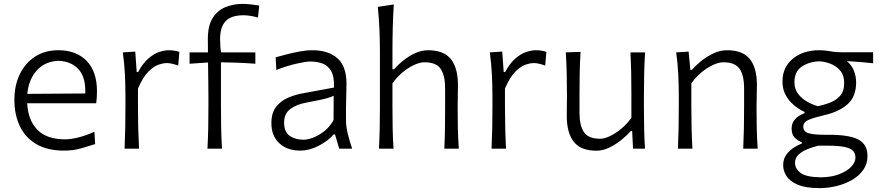

<svg xmlns="http://www.w3.org/2000/svg" viewBox="-20 -765 4534 988"><path d="M310 10Q223 10 166.2 -23.8Q109.5 -57.5 81.8 -116.5Q54 -175.5 54 -251Q54 -325.5 81.8 -383Q109.5 -440.5 160.2 -473.5Q211 -506.5 280.5 -506.5Q372.5 -506.5 425.8 -451.8Q479 -397 479 -295.5Q479 -259.5 475 -233.5H120Q124 -147.5 171.8 -97.8Q219.5 -48 315 -48Q346 -48 386 -58.5Q426 -69 466 -87L469.5 -23.5Q440 -14 398.8 -2Q357.5 10 310 10ZM281.5 -452Q211.5 -449.5 169.5 -402.8Q127.5 -356 120.5 -282L419 -284Q419 -287 419 -290Q419 -293 419 -296Q419 -373.5 381 -411.8Q343 -450 281.5 -452Z M621 0Q623.5 -55.5 624.5 -107Q625.5 -158.5 625.5 -219.5V-269.5Q625.5 -324 622.8 -381.2Q620 -438.5 612 -495.5L676 -499.5L683.5 -394H690.5Q715.5 -440 743.8 -464.2Q772 -488.5 799.2 -497.5Q826.5 -506.5 848 -506.5Q878 -506.5 903 -498L897 -427.5Q882.5 -433 866.8 -436.8Q851 -440.5 838.5 -440.5Q820.5 -440.5 795.5 -432Q770.5 -423.5 743 -395.8Q715.5 -368 690 -309.5V-217Q690 -158 691.2 -106.8Q692.5 -55.5 695.5 0Z M1047.5 0Q1050.5 -55.5 1051.5 -107Q1052.5 -158.5 1052.5 -219.5V-268.5Q1052.5 -308 1051.8 -351.2Q1051 -394.5 1050.5 -443.5L955.5 -437V-495.5H1050Q1050 -512 1049.8 -529.2Q1049.5 -546.5 1049.5 -564.5Q1049.5 -632.5 1074.2 -672Q1099 -711.5 1139.8 -728.2Q1180.5 -745 1228.5 -745Q1249.5 -745 1274.2 -742Q1299 -739 1314 -736.5L1307.5 -674.5Q1292 -679.5 1271.2 -683Q1250.5 -686.5 1233.5 -686.5Q1170 -686.5 1141.2 -656.2Q1112.5 -626 1112.5 -564.5Q1112.5 -546 1114 -525Q1115.5 -504 1118 -495.5H1294V-437Q1248.5 -440.5 1204.5 -442.2Q1160.5 -444 1117 -444.5V-219.5Q1117 -158.5 1118 -107Q1119 -55.5 1122.5 0Z M1526 10Q1457.5 10 1417 -28Q1376.5 -66 1376.5 -131.5Q1376.5 -184.5 1401.2 -215.8Q1426 -247 1463 -262.5Q1500 -278 1536.5 -284.5L1698.5 -314.5Q1700.5 -371 1683.8 -399.8Q1667 -428.5 1638.5 -438.5Q1610 -448.5 1576.5 -448.5Q1555.5 -448.5 1506.2 -437.5Q1457 -426.5 1402 -405L1398.5 -470Q1421 -476.5 1453.8 -485Q1486.5 -493.5 1521.8 -500Q1557 -506.5 1587.5 -506.5Q1669 -506.5 1716 -465.5Q1763 -424.5 1763 -334Q1763 -312 1761.8 -277.8Q1760.5 -243.5 1760.5 -211V-146.5Q1760.5 -114 1769.2 -78Q1778 -42 1792 0H1725.5L1704 -73H1696.5Q1667 -39 1619.2 -14.5Q1571.5 10 1526 10ZM1542 -46Q1564 -46 1593.2 -57.5Q1622.5 -69 1650.5 -91.5Q1678.5 -114 1696.5 -147.5L1697 -272.5Q1688.5 -268 1674.5 -263.2Q1660.5 -258.5 1632.5 -252.2Q1604.5 -246 1554 -236.5Q1507 -228 1474.5 -204.5Q1442 -181 1442 -134Q1442 -86 1470.8 -66Q1499.5 -46 1542 -46Z M1930 0Q1933 -55.5 1934 -107Q1935 -158.5 1935 -219.5V-494Q1935 -557 1932.5 -615.5Q1930 -674 1924 -729.5L2006.5 -742Q2002.5 -681.5 2001 -620.2Q1999.5 -559 1999.5 -494V-408.5H2007.5Q2025.5 -429.5 2053.5 -452.2Q2081.5 -475 2115 -490.8Q2148.5 -506.5 2183 -506.5Q2264 -506.5 2300.2 -460.8Q2336.5 -415 2336.5 -328.5Q2336.5 -296.5 2335.8 -268.8Q2335 -241 2335 -219.5Q2335 -158.5 2336 -107Q2337 -55.5 2341 0H2266.5Q2269 -55.5 2269.8 -106.8Q2270.5 -158 2270.5 -217V-310.5Q2270.5 -377 2247.5 -410.8Q2224.5 -444.5 2164 -444.5Q2139.5 -444.5 2109.5 -430.2Q2079.5 -416 2050.2 -391.5Q2021 -367 1999.5 -336V-217Q1999.5 -158 2000.5 -106.8Q2001.5 -55.5 2005 0Z M2509.5 0Q2512 -55.5 2513 -107Q2514 -158.5 2514 -219.5V-269.5Q2514 -324 2511.2 -381.2Q2508.5 -438.5 2500.5 -495.5L2564.5 -499.5L2572 -394H2579Q2604 -440 2632.2 -464.2Q2660.5 -488.5 2687.8 -497.5Q2715 -506.5 2736.5 -506.5Q2766.5 -506.5 2791.5 -498L2785.5 -427.5Q2771 -433 2755.2 -436.8Q2739.5 -440.5 2727 -440.5Q2709 -440.5 2684 -432Q2659 -423.5 2631.5 -395.8Q2604 -368 2578.5 -309.5V-217Q2578.5 -158 2579.8 -106.8Q2581 -55.5 2584 0Z M3049.5 10.5Q2968.5 10.5 2932.5 -35.5Q2896.5 -81.5 2896.5 -167.5Q2896.5 -200 2897 -224.2Q2897.5 -248.5 2897.5 -271.5Q2897.5 -334.5 2896.2 -387.2Q2895 -440 2891.5 -495.5L2967.5 -498Q2964 -442.5 2963 -389.2Q2962 -336 2962 -276.5V-185Q2962 -118.5 2985 -84.8Q3008 -51 3068.5 -51Q3091 -51 3120.2 -65.2Q3149.5 -79.5 3178.5 -104Q3207.5 -128.5 3229 -159V-276.5Q3229 -336 3228 -388Q3227 -440 3224 -495.5H3299.5Q3296 -440 3294.8 -387.2Q3293.5 -334.5 3293.5 -271.5V-219.5Q3293.5 -158.5 3294.5 -107Q3295.5 -55.5 3299 0H3237.5L3233 -90.5H3225.5Q3206.5 -68.5 3177.8 -45.2Q3149 -22 3115.8 -5.8Q3082.5 10.5 3049.5 10.5Z M3468.5 0Q3471 -55.5 3472 -107Q3473 -158.5 3473 -219.5V-269.5Q3473 -324 3470.2 -381.2Q3467.5 -438.5 3459.5 -495.5L3523.5 -499.5L3532.5 -405.5H3540.5Q3559 -427.5 3588 -451Q3617 -474.5 3651.5 -490.5Q3686 -506.5 3721 -506.5Q3802.5 -506.5 3838.8 -460.8Q3875 -415 3875 -328.5Q3875 -296.5 3874 -268.8Q3873 -241 3873 -219.5Q3873 -158.5 3874 -107Q3875 -55.5 3879 0H3804.5Q3807 -55.5 3808 -106.8Q3809 -158 3809 -217V-310.5Q3809 -377 3785.8 -410.8Q3762.5 -444.5 3702 -444.5Q3678 -444.5 3647.8 -430.2Q3617.5 -416 3588.2 -391.5Q3559 -367 3537.5 -336V-217Q3537.5 -158 3538.8 -106.8Q3540 -55.5 3543 0Z M4198.5 203Q4125.5 203 4084.5 185.2Q4043.5 167.5 4026.8 140.5Q4010 113.5 4010 85Q4010 52 4027.5 29.2Q4045 6.5 4067.8 -7.2Q4090.5 -21 4106 -26.5V-33Q4093 -36.5 4073.2 -53Q4053.5 -69.5 4053.5 -104Q4053.5 -157.5 4120 -182.5V-189Q4108.5 -194 4089.8 -205.8Q4071 -217.5 4051.8 -236.5Q4032.5 -255.5 4019.5 -282.8Q4006.5 -310 4006.5 -346Q4006.5 -418.5 4059.2 -462.5Q4112 -506.5 4195.5 -506.5Q4218 -506.5 4234.8 -503.8Q4251.5 -501 4269.5 -498.5Q4287.5 -496 4314 -496H4473V-439.5Q4438.5 -443.5 4405.2 -446Q4372 -448.5 4338.5 -450.5Q4363 -429 4374.2 -400.8Q4385.5 -372.5 4385.5 -341Q4385.5 -268 4341.8 -229Q4298 -190 4224 -173Q4168 -160 4140.8 -148.2Q4113.5 -136.5 4113.5 -113.5Q4113.5 -89 4138.8 -80.2Q4164 -71.5 4223.5 -71.5H4245.5Q4351.5 -71.5 4397.8 -46.5Q4444 -21.5 4444 37.5Q4444 78.5 4422 109.5Q4400 140.5 4363.8 161.2Q4327.5 182 4284.2 192.5Q4241 203 4198.5 203ZM4188 -218.5Q4216 -224 4247.5 -235.2Q4279 -246.5 4301.5 -270.2Q4324 -294 4324 -337.5Q4324 -377.5 4303.8 -401.5Q4283.5 -425.5 4254 -436.8Q4224.5 -448 4196.5 -449.5Q4144.5 -448 4106.2 -422.5Q4068 -397 4068 -342Q4068 -307 4086.8 -282.2Q4105.5 -257.5 4133.2 -242Q4161 -226.5 4188 -218.5ZM4205 147.5Q4261.5 146.5 4301 130.5Q4340.5 114.5 4361.2 91.8Q4382 69 4382 46.5Q4382 24.5 4369.5 11Q4357 -2.5 4324.8 -9Q4292.5 -15.5 4233.5 -15.5H4192.5Q4167.5 -10 4139.2 0.8Q4111 11.5 4091 29Q4071 46.5 4071 73.5Q4071 103 4099.8 124.8Q4128.5 146.5 4205 147.5Z"/></svg>

Font: Commissioner Flair Light
Style: Regular
Weight: 300
Designer: Kostas Bartsokas
Foundry: Kostas Bartsokas
Version: Version 1.000; ttfautohint (v1.8.3)